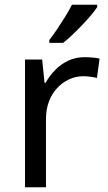

<svg xmlns="http://www.w3.org/2000/svg" viewBox="-20 -786 453 806"><path d="M335 -546Q350 -546 367.5 -544.5Q385 -543 398 -540L387 -459Q374 -462 358.5 -464Q343 -466 329 -466Q298 -466 270 -453Q242 -440 220 -416.5Q198 -393 185.5 -360Q173 -327 173 -286V0H85V-536H157L167 -438H171Q188 -468 212 -492.5Q236 -517 267 -531.5Q298 -546 335 -546ZM388 -756Q379 -742 362 -722Q345 -702 324.5 -680.5Q304 -659 283.5 -639.5Q263 -620 245 -606H187V-618Q202 -637 219.5 -663Q237 -689 254 -716.5Q271 -744 282 -766H388Z"/></svg>

Font: Noto Sans Ambassadori
Style: Regular
Weight: 400
Designer: Monotype Design Team
Foundry: Monotype Imaging Inc.
Version: Version 2.013